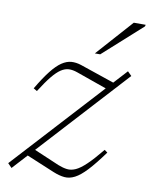

<svg xmlns="http://www.w3.org/2000/svg" viewBox="-82 -777 668 849"><g transform="rotate(10 251.5 -353.0)"><path d="M10.5 -8.5 461.5 -500.5 479.5 -482.5 28.5 10ZM80 -344.5 64 -354Q94.5 -405.5 119 -436.5Q143.5 -467.5 165.2 -482Q187 -496.5 208 -498Q229 -499.5 252 -492L414 -437L387.5 -405.5L241.5 -457Q220.5 -464.5 202.8 -463.8Q185 -463 167.2 -451.2Q149.5 -439.5 128.5 -413.8Q107.5 -388 80 -344.5ZM215 -4.5 68.5 -65.5 105.5 -92 231 -38.5Q252.5 -30 270.8 -27.8Q289 -25.5 309.2 -34.5Q329.5 -43.5 356 -68.8Q382.5 -94 420.5 -140.5L434 -130.5Q394 -75.5 365 -44.5Q336 -13.5 312.2 -1.2Q288.5 11 265.8 9Q243 7 215 -4.5ZM303.5 -553 449.5 -716.5H503L501 -709L327.5 -553Z"/></g></svg>

Font: Newsreader 9pt ExtraLight
Style: Italic
Weight: 250
Italic angle: -17°
Designer: Hugues Gentile
Foundry: Production Type
Version: Version 1.003